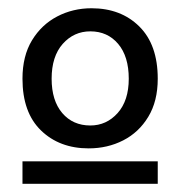

<svg xmlns="http://www.w3.org/2000/svg" viewBox="-20 -682 430 463"><path d="M34.2 -492.2Q34.2 -546.9 57.1 -584.7Q80.1 -622.6 117.9 -642.3Q155.8 -662.1 200.7 -662.1Q271.5 -662.1 315.9 -618.2Q360.4 -574.2 360.4 -492.2Q360.4 -438 337.6 -400.4Q314.9 -362.8 277.1 -343.5Q239.3 -324.2 193.8 -324.2Q123.5 -324.2 78.9 -367.4Q34.2 -410.6 34.2 -492.2ZM104.5 -492.2Q104.5 -439.5 130.1 -409.4Q155.8 -379.4 197.8 -379.4Q236.8 -379.4 263.7 -409.4Q290.5 -439.5 290.5 -492.2Q290.5 -545.9 264.9 -576.2Q239.3 -606.4 197.8 -606.4Q158.2 -606.4 131.3 -576.2Q104.5 -545.9 104.5 -492.2ZM34.2 -238.8V-293H360.4V-238.8Z"/></svg>

Font: Kanchenjunga Medium
Style: Regular
Weight: 500
Version: Version 2.001